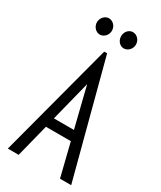

<svg xmlns="http://www.w3.org/2000/svg" viewBox="-198 -853 771 921"><g transform="rotate(30 187.5 -392.0)"><path d="M120 -694C143 -694 162 -715 162 -739C162 -764 143 -784 120 -784C98 -784 79 -763 79 -739C79 -715 98 -694 120 -694ZM253 -694C276 -694 295 -715 295 -739C295 -764 276 -784 253 -784C231 -784 213 -764 213 -739C213 -714 231 -694 253 -694ZM301 0H363L196 -634H180L12 0H72L118 -182H256ZM187 -458 242 -236H131Z"/></g></svg>

Font: Inconsolata Condensed
Style: Regular
Weight: 400
Width: 3
Monospace: yes
Designer: Raph Levien, Cyreal, Brenton Simpson
Foundry: Raph Levien, Cyreal, Google
Version: Version 3.100